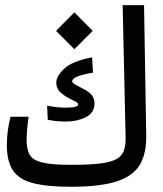

<svg xmlns="http://www.w3.org/2000/svg" viewBox="-20 -713 626 736"><path d="M252 2.9Q159.7 2.9 106 -11.2Q52.2 -25.4 29.3 -60.3Q6.3 -95.2 6.3 -156.7Q6.3 -211.4 20.5 -265.6H89.8Q86.4 -243.2 84.2 -220Q82 -196.8 82 -176.8Q82 -142.1 93 -121.1Q104 -100.1 140.1 -90.6Q176.3 -81.1 251.5 -81.1Q322.8 -81.1 365 -86.4Q407.2 -91.8 428.2 -104.2Q449.2 -116.7 455.8 -138.2Q462.4 -159.7 461.4 -191.4L450.2 -693.4H532.2L540.5 -194.8Q542 -126.5 516.8 -82.8Q491.7 -39.1 428.5 -18.1Q365.2 2.9 252 2.9ZM233.9 -247.1Q212.4 -247.1 194.3 -249Q176.3 -251 163.1 -253.9L160.6 -307.6Q179.7 -304.2 196.5 -302.2Q213.4 -300.3 231 -300.3Q279.3 -300.3 279.3 -312Q279.3 -318.4 272 -322.3Q264.6 -326.2 241.7 -337.9Q220.2 -349.1 208 -363Q195.8 -377 195.8 -396Q195.8 -420.9 226.1 -449.7Q256.3 -478.5 333 -493.2L336.4 -434.6Q256.8 -420.9 256.8 -402.3Q256.8 -395.5 266.6 -389.9Q276.4 -384.3 295.4 -374.5Q323.7 -360.4 333 -346.9Q342.3 -333.5 342.3 -316.4Q342.3 -280.8 309.1 -263.9Q275.9 -247.1 233.9 -247.1ZM265.1 -524.4 194.8 -594.7 265.1 -665.5 335.4 -594.7Z"/></svg>

Font: Cascadia Code NF SemiLight
Style: Regular
Weight: 350
Monospace: yes
Designer: Aaron Bell
Foundry: Saja Typeworks
Version: Version 2404.023; ttfautohint (v1.8.4)